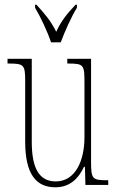

<svg xmlns="http://www.w3.org/2000/svg" viewBox="-20 -786 498 816"><path d="M197 -606H238C255 -651 283 -715 307 -753V-766H301C264 -726 241 -699 219 -651C195 -699 171 -726 135 -766H129V-753C152 -715 182 -651 197 -606ZM215 10C276 10 313 -26 337 -77H341L343 0H440V-20H438C372 -20 367 -24 367 -101V-536H266V-516H269C339 -516 339 -510 339 -426V-203C339 -104 301 -15 217 -15C147 -15 115 -70 115 -183V-536H12V-516H16C81 -516 87 -511 87 -443V-184C87 -44 135 10 215 10Z"/></svg>

Font: Noto Serif ExtraCondensed Thin
Style: Regular
Weight: 100
Width: 2
Designer: Monotype Design Team
Foundry: Monotype Imaging Inc.
Version: Version 2.013